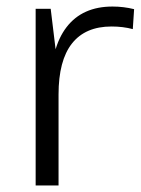

<svg xmlns="http://www.w3.org/2000/svg" viewBox="-20 -567 430 587"><path d="M89 -540H135L159 -342V0H89ZM135 -299Q135 -421 183.5 -484Q232 -547 324 -547Q341 -547 357.5 -545Q374 -543 390 -539L386 -478Q356 -486 321 -486Q241 -486 200 -434Q159 -382 159 -278Z"/></svg>

Font: Pathway Extreme 28pt Light
Style: Regular
Weight: 300
Designer: Eduardo Rodriguez Tunni
Foundry: Eduardo Rodriguez Tunni
Version: Version 1.001;gftools[0.9.26]